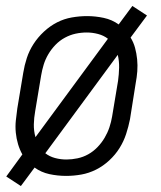

<svg xmlns="http://www.w3.org/2000/svg" viewBox="-20 -582 540 644"><path d="M50 42 1 10 55 -64Q46 -80 40.5 -98.5Q35 -117 33 -137Q31 -157 33 -177Q35 -197 38 -218L58 -338Q62 -363 70 -387.5Q78 -412 92.5 -434.5Q107 -457 127.5 -476Q148 -495 171.5 -507Q195 -519 221 -523.5Q247 -528 272 -528Q300 -528 328 -522Q356 -516 378 -500L424 -562L473 -530L418 -456Q428 -440 433 -421.5Q438 -403 440 -383Q442 -363 440.5 -343Q439 -323 435 -302L416 -182Q411 -157 403 -132.5Q395 -108 381 -85.5Q367 -63 346.5 -44Q326 -25 302 -13Q278 -1 252.5 3.5Q227 8 202 8Q173 8 145.5 2Q118 -4 96 -20ZM99 -122 342 -452Q328 -463 309 -468Q290 -473 271 -473Q252 -473 233.5 -469Q215 -465 197.5 -455.5Q180 -446 166 -431.5Q152 -417 142 -400Q132 -383 126.5 -365Q121 -347 118 -329L98 -209Q94 -187 93.5 -165Q93 -143 99 -122ZM203 -47Q221 -47 240 -51Q259 -55 276 -64.5Q293 -74 307 -88.5Q321 -103 331 -120Q341 -137 347 -155Q353 -173 356 -191L376 -311Q379 -333 379.5 -355Q380 -377 375 -398L132 -68Q146 -57 164.5 -52Q183 -47 203 -47Z"/></svg>

Font: Iosevka SS04 Light Oblique
Style: Regular
Weight: 300
Italic angle: -9°
Monospace: yes
Designer: Belleve Invis
Foundry: Belleve Invis
Version: Version 19.0.0; ttfautohint (v1.8.4)